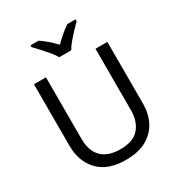

<svg xmlns="http://www.w3.org/2000/svg" viewBox="-217 -1090 1165 1246"><g transform="rotate(-30 365.5 -467.0)"><path d="M640 -714V-252Q640 -178 610 -118.5Q580 -59 518.5 -24.5Q457 10 362 10Q229 10 159.5 -62.5Q90 -135 90 -254V-714H180V-251Q180 -164 226.5 -116Q273 -68 367 -68Q464 -68 507.5 -119.5Q551 -171 551 -252V-714ZM320 -784Q307 -807 285 -833.5Q263 -860 239 -886Q215 -912 197 -931V-944H257Q283 -927 311 -903Q339 -879 364 -852Q391 -879 419 -903Q447 -927 473 -944H535V-931Q516 -912 491.5 -886Q467 -860 444.5 -833.5Q422 -807 410 -784Z"/></g></svg>

Font: Noto IKEA Simplified Chinese
Style: Regular
Weight: 400
Designer: Monotype Design Team
Foundry: Monotype Imaging Inc.
Version: Version 1.100